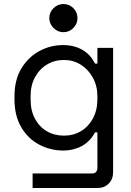

<svg xmlns="http://www.w3.org/2000/svg" viewBox="-20 -734 652 954"><path d="M142 200V128H437Q464 128 464 98V-76H452Q428 -31 386.5 -8.5Q345 14 296 14Q230 14 174.5 -15.5Q119 -45 85.5 -102Q52 -159 52 -240V-256Q52 -337 86 -393.5Q120 -450 175 -480Q230 -510 294 -510Q348 -510 389 -486.5Q430 -463 452 -418H464V-496H542V122Q542 156 520.5 178Q499 200 465 200ZM298 -60Q345 -60 382.5 -82.5Q420 -105 442 -146Q464 -187 464 -242V-254Q464 -307 441.5 -348Q419 -389 381.5 -412.5Q344 -436 298 -436Q251 -436 213.5 -413.5Q176 -391 154 -350.5Q132 -310 132 -256V-240Q132 -185 153.5 -144.5Q175 -104 212.5 -82Q250 -60 298 -60ZM295 -574Q267 -574 246 -595Q225 -616 225 -644Q225 -673 246 -693.5Q267 -714 295 -714Q324 -714 344.5 -693.5Q365 -673 365 -644Q365 -616 344.5 -595Q324 -574 295 -574Z"/></svg>

Font: Space Mono
Style: Regular
Weight: 400
Monospace: yes
Designer: Colophon Foundry + Benjamin Critton
Foundry: Colophon Foundry & Benjamin Critton
Version: Version 1.003; ttfautohint (v1.8.4.7-5d5b)